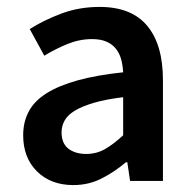

<svg xmlns="http://www.w3.org/2000/svg" viewBox="-20 -523 556 555"><path d="M192 12Q127 12 87 -27.5Q47 -67 47 -132Q47 -171 63.5 -201.5Q80 -232 115.5 -254Q151 -276 205.5 -291Q260 -306 336 -314Q335 -333 330.5 -350.5Q326 -368 315.5 -381.5Q305 -395 288 -402.5Q271 -410 246 -410Q210 -410 175.5 -396Q141 -382 108 -362L66 -439Q107 -465 158 -484Q209 -503 268 -503Q360 -503 405.5 -448.5Q451 -394 451 -291V0H356L348 -54H344Q311 -26 273.5 -7Q236 12 192 12ZM229 -78Q259 -78 283.5 -92Q308 -106 336 -132V-242Q286 -236 252 -226Q218 -216 197 -203.5Q176 -191 167 -175Q158 -159 158 -141Q158 -108 178 -93Q198 -78 229 -78Z"/></svg>

Font: CV Source Sans Light
Style: Bold
Weight: 600
Designer: Paul D. Hunt
Foundry: Adobe Systems Incorporated
Version: Version 3.001